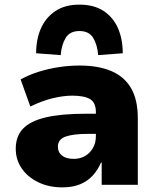

<svg xmlns="http://www.w3.org/2000/svg" viewBox="-20 -798 677 829"><path d="M249 11Q191 11 145.5 -11Q100 -33 74 -70.5Q48 -108 48 -156Q48 -209 79 -242Q110 -275 177 -291Q244 -307 352 -307H416V-220H361Q328 -220 303.5 -217Q279 -214 262.5 -208Q246 -202 238 -191Q230 -180 230 -164Q230 -140 248 -126Q266 -112 299 -112Q325 -112 346.5 -124Q368 -136 381 -158.5Q394 -181 394 -210V-314Q394 -355 369 -370Q344 -385 292 -385Q254 -385 208 -374Q162 -363 111 -338L69 -455Q105 -475 146.5 -488Q188 -501 233 -508Q278 -515 324 -515Q404 -515 460 -491.5Q516 -468 545.5 -418Q575 -368 575 -287V0H419V-96H416Q402 -63 379.5 -39Q357 -15 325 -2Q293 11 249 11ZM242 -560 136 -568Q136 -629 157 -676Q178 -723 219.5 -750.5Q261 -778 323 -778Q386 -778 427.5 -750.5Q469 -723 489.5 -676Q510 -629 510 -568L404 -560Q400 -606 382 -635Q364 -664 323 -664Q282 -664 264 -635Q246 -606 242 -560Z"/></svg>

Font: Nunito Sans 8pt Black
Style: Regular
Weight: 900
Version: Version 3.101;gftools[0.9.27]